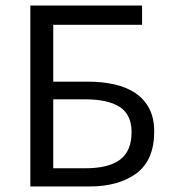

<svg xmlns="http://www.w3.org/2000/svg" viewBox="-20 -676 620 696"><path d="M90 0V-656H495V-586H173V-380H299Q351 -380 395 -370Q439 -360 471 -338.5Q503 -317 521 -282.5Q539 -248 539 -199Q539 -96 475 -48Q411 0 303 0ZM173 -66H289Q374 -66 415.5 -97.5Q457 -129 457 -197Q457 -260 414.5 -288Q372 -316 287 -316H173Z"/></svg>

Font: CV Source Sans
Style: Regular
Weight: 400
Designer: Paul D. Hunt
Foundry: Adobe Systems Incorporated
Version: Version 3.001